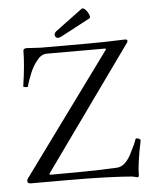

<svg xmlns="http://www.w3.org/2000/svg" viewBox="-58 -885 731 948"><g transform="rotate(-5 308.0 -411.0)"><path d="M585 16Q577 14 570 12.5Q563 11 558 10Q512 6 432 3Q352 0 236 0H58Q41 0 41 -12Q41 -20 45 -25L485 -627L482 -631H191Q164 -631 142 -602Q130 -587 121.5 -572Q113 -557 107 -542Q101 -526 95 -510.5Q89 -495 85 -478Q84 -474 72.5 -475.5Q61 -477 62 -481Q70 -534 74 -577.5Q78 -621 78 -655Q78 -667 96 -667Q119 -666 137 -664.5Q155 -663 167 -663H402Q440 -663 485 -664Q530 -665 582 -667Q594 -667 594 -660Q594 -652 587 -645L153 -39L155 -34Q222 -34 286.5 -34.5Q351 -35 404.5 -36.5Q458 -38 489 -40Q528 -43 558 -99Q573 -128 581 -146Q589 -164 591 -172Q593 -178 605 -174Q617 -170 616 -164Q592 -49 592 8Q592 15 585 16ZM255 -704Q242 -704 239 -716Q236 -728 249 -738L381 -836Q387 -841 395.5 -835Q404 -829 410.5 -818.5Q417 -808 419.5 -798.5Q422 -789 416 -786L271 -709Q261 -704 255 -704Z"/></g></svg>

Font: Junicode
Style: Regular
Weight: 400
Designer: Peter S. Baker
Version: Version 2.100; ttfautohint (v1.8.4)